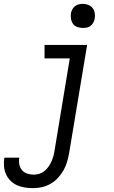

<svg xmlns="http://www.w3.org/2000/svg" viewBox="-70 -753 590 996"><path d="M101 223Q79 223 57.5 219.5Q36 216 17.5 207.5Q-1 199 -15.5 184.5Q-30 170 -38.5 151.5Q-47 133 -49 111Q-51 89 -48 68L-47 65H30V66Q27 84 30.5 101Q34 118 45 130.5Q56 143 72.5 148Q89 153 106 153Q121 153 135.5 148Q150 143 161.5 133.5Q173 124 182 111Q191 98 197 84.5Q203 71 207 56.5Q211 42 213 28L292 -450H161V-520H382L289 39Q285 62 278.5 85Q272 108 260 129.5Q248 151 231 169.5Q214 188 192 200.5Q170 213 147 218Q124 223 101 223ZM359 -608Q345 -608 331 -613Q317 -618 309 -629Q301 -640 298.5 -655Q296 -670 298 -685Q300 -695 305.5 -705Q311 -715 319.5 -721.5Q328 -728 338.5 -730.5Q349 -733 360 -733Q374 -733 388 -727.5Q402 -722 410.5 -711Q419 -700 421.5 -685Q424 -670 421 -655Q419 -645 413.5 -635Q408 -625 399.5 -618.5Q391 -612 380.5 -610Q370 -608 359 -608Z"/></svg>

Font: Iosevka Oblique
Style: Regular
Weight: 400
Italic angle: -9°
Monospace: yes
Designer: Belleve Invis
Foundry: Belleve Invis
Version: Version 32.5.0; ttfautohint (v1.8.4)